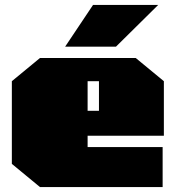

<svg xmlns="http://www.w3.org/2000/svg" viewBox="-20 -758 712 778"><path d="M244 -569 357 -738H621L450 -569ZM142 0 28 -94V-429L142 -523H530L644 -429V-208H335V-162H639V0ZM335 -309H381V-429H335Z"/></svg>

Font: Tomorrow Black
Style: Regular
Weight: 900
Designer: Tony de Marco, Monica Rizzolli
Foundry: Just in Type
Version: Version 2.002